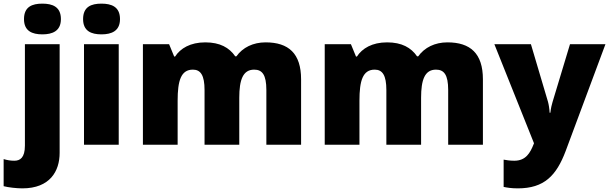

<svg xmlns="http://www.w3.org/2000/svg" viewBox="-71 -889 3350 1056"><path d="M61 -784C61 -718 106 -700 162 -700C217 -700 264 -718 264 -784C264 -852 217 -869 162 -869C106 -869 61 -852 61 -784ZM52 147C204 147 257 52 257 -48V-646H66V-88C66 -21 39 -5 8 -5C-14 -5 -30 -8 -51 -14V135C-25 142 21 147 52 147Z M487 -869C431 -869 386 -852 386 -784C386 -718 431 -700 487 -700C542 -700 589 -718 589 -784C589 -852 542 -869 487 -869ZM582 -646H391V-93H582Z M1390 -656C1321 -656 1264 -628 1229 -579H1223C1190 -627 1139 -656 1058 -656C976 -656 921 -623 892 -578H887L859 -646H715V-93H906V-335C906 -445 924 -506 990 -506C1033 -506 1054 -474 1054 -394V-93H1245V-351C1245 -450 1265 -506 1327 -506C1371 -506 1394 -478 1394 -394V-93H1585V-453C1585 -595 1516 -656 1390 -656Z M2390 -656C2321 -656 2264 -628 2229 -579H2223C2190 -627 2139 -656 2058 -656C1976 -656 1921 -623 1892 -578H1887L1859 -646H1715V-93H1906V-335C1906 -445 1924 -506 1990 -506C2033 -506 2054 -474 2054 -394V-93H2245V-351C2245 -450 2265 -506 2327 -506C2371 -506 2394 -478 2394 -394V-93H2585V-453C2585 -595 2516 -656 2390 -656Z M2648 -646 2866 -101 2864 -96C2845 -48 2821 -5 2758 -5C2735 -5 2713 -8 2699 -11V139C2718 143 2742 147 2777 147C2922 147 2989 77 3040 -58L3259 -646H3064L2968 -328C2964 -315 2959 -295 2956 -269H2952C2951 -290 2947 -315 2943 -329L2849 -646Z"/></svg>

Font: Noto Sans Telugu UI Black
Style: Regular
Weight: 900
Designer: Jelle Bosma - Monotype Design Team
Foundry: Monotype Imaging Inc.
Version: Version 2.005